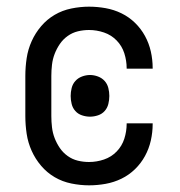

<svg xmlns="http://www.w3.org/2000/svg" viewBox="-20 -548 540 576"><path d="M247 8Q221 8 194 2.5Q167 -3 144 -16.5Q121 -30 103.5 -50.5Q86 -71 75 -95.5Q64 -120 60 -146.5Q56 -173 56 -200V-320Q56 -347 60 -373.5Q64 -400 75 -424.5Q86 -449 103.5 -469.5Q121 -490 144 -503.5Q167 -517 194 -522.5Q221 -528 247 -528Q272 -528 297 -523.5Q322 -519 344.5 -508Q367 -497 385 -479.5Q403 -462 415 -440Q427 -418 432.5 -393.5Q438 -369 438 -344V-342H360V-343Q360 -366 353 -388Q346 -410 330 -426.5Q314 -443 292 -450.5Q270 -458 247 -458Q230 -458 213.5 -454Q197 -450 183 -440Q169 -430 159.5 -416Q150 -402 144 -386.5Q138 -371 136 -354Q134 -337 134 -320V-200Q134 -183 136 -166Q138 -149 144 -133.5Q150 -118 159.5 -104Q169 -90 183 -80Q197 -70 213.5 -66Q230 -62 247 -62Q270 -62 292 -69.5Q314 -77 330 -93.5Q346 -110 353 -132Q360 -154 360 -177V-178H438V-176Q438 -151 432.5 -126.5Q427 -102 415 -80Q403 -58 385 -40.5Q367 -23 344.5 -12Q322 -1 297 3.5Q272 8 247 8ZM250 -198Q238 -198 226 -202Q214 -206 206 -215Q198 -224 195 -236Q192 -248 192 -260Q192 -272 195 -284Q198 -296 206 -305Q214 -314 226 -318.5Q238 -323 250 -323Q262 -323 274 -318.5Q286 -314 294 -305Q302 -296 305 -284Q308 -272 308 -260Q308 -248 305 -236Q302 -224 294 -215Q286 -206 274 -202Q262 -198 250 -198Z"/></svg>

Font: Iosevka Curly
Style: Regular
Weight: 400
Monospace: yes
Designer: Belleve Invis
Foundry: Belleve Invis
Version: Version 22.1.2; ttfautohint (v1.8.4)